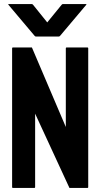

<svg xmlns="http://www.w3.org/2000/svg" viewBox="-20 -931 504 951"><path d="M44 0Q40 0 40 -4V-692Q40 -696 44 -696H138L306 -302V-692Q306 -696 310 -696H413Q417 -696 417 -692V-4Q417 0 413 0H324L154 -368V-4Q154 0 150 0ZM22 -907Q19 -911 24 -911H137Q141 -911 144 -907L214 -820L285 -907Q288 -911 292 -911H405Q410 -911 407 -907L278 -754Q275 -750 271 -750H158Q154 -750 151 -754Z"/></svg>

Font: AL Dynamic
Style: Regular
Weight: 400
Version: Version 1.000; ttfautohint (v1.8.2) -l 8 -r 50 -G 200 -x 14 